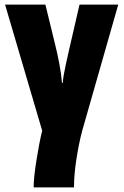

<svg xmlns="http://www.w3.org/2000/svg" viewBox="-20 -573 536 833"><path d="M337 -7Q322 49 311.5 117.5Q301 186 301 240H126Q126 199 138 123Q150 47 163 -6L2 -553H177L216 -393Q243 -287 249 -213H252Q255 -246 265 -290.5Q275 -335 277 -345L286 -384L325 -553H493Z"/></svg>

Font: Noto Sans UI CondBlack
Style: Regular
Weight: 900
Width: 3
Designer: Monotype Design Team
Foundry: Monotype Imaging Inc.
Version: Version 1.001